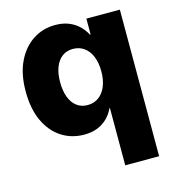

<svg xmlns="http://www.w3.org/2000/svg" viewBox="-110 -631 843 928"><g transform="rotate(-15 311.5 -167.5)"><path d="M571.8 204.1H402.3V-82H399.9Q387.7 -55.2 366.9 -34.4Q346.2 -13.7 317.4 -2Q288.6 9.8 251 9.8Q186.5 9.8 136.5 -22.9Q86.4 -55.7 58.1 -116.9Q29.8 -178.2 29.8 -264.6Q29.8 -351.6 59.1 -412.6Q88.4 -473.6 138.2 -506.1Q188 -538.6 249.5 -538.6Q287.6 -538.6 316.7 -527.1Q345.7 -515.6 366.7 -495.6Q387.7 -475.6 400.9 -450.2H404.3V-529.3H571.8ZM302.7 -124Q335 -124 358.6 -141.4Q382.3 -158.7 395.3 -190.4Q408.2 -222.2 408.2 -264.6Q408.2 -307.6 395.3 -339.1Q382.3 -370.6 358.6 -387.7Q335 -404.8 302.7 -404.8Q271 -404.8 248.5 -387.7Q226.1 -370.6 214.1 -339.4Q202.1 -308.1 202.1 -264.6Q202.1 -221.7 214.1 -189.9Q226.1 -158.2 248.8 -141.1Q271.5 -124 302.7 -124Z"/></g></svg>

Font: Inter 24pt ExtraBold
Style: Regular
Weight: 800
Designer: Rasmus Andersson
Foundry: rsms
Version: Version 4.001;git-66647c0bb